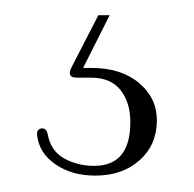

<svg xmlns="http://www.w3.org/2000/svg" viewBox="-20 -22 248 246"><path d="M106 -2.5H120.5L86.5 65H97Q135 65 158 84.2Q181 103.5 181 132Q181 163.5 159 183.2Q137 203 102 203Q72 203 51 188.5Q30 174 27.5 151Q27 143.5 33 142.5Q39.5 142 41 149.5Q45 171.5 62.2 181Q79.5 190.5 100.5 190.5Q147 190.5 147 134.5Q147 109.5 134.5 93.5Q122 77.5 96.5 77.5H78.5Q65 77.5 71.5 64.5Z"/></svg>

Font: Fraunces 72pt S000 Thin
Style: Regular
Weight: 100
Version: Version 1.000; ttfautohint (v1.8.3)